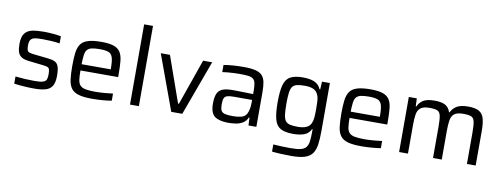

<svg xmlns="http://www.w3.org/2000/svg" viewBox="-72 -1144 4576 1751"><g transform="rotate(10 2216.0 -268.5)"><path d="M256 8Q213 8 161 4.5Q109 1 71 -5V-71Q118 -66 161.5 -63.5Q205 -61 251 -61Q302 -61 326.5 -69Q351 -77 358 -94.5Q365 -112 365 -141Q365 -174 360 -188.5Q355 -203 340.5 -208Q326 -213 300 -216L168 -231Q121 -236 97 -252Q73 -268 64 -296.5Q55 -325 55 -369Q55 -436 79.5 -468Q104 -500 149 -509Q194 -518 255 -518Q294 -518 339 -514Q384 -510 415 -504V-438Q376 -444 335.5 -446.5Q295 -449 254 -449Q214 -449 187.5 -445Q161 -441 147.5 -424.5Q134 -408 134 -372Q134 -342 138.5 -328Q143 -314 157 -308.5Q171 -303 196 -300L334 -285Q374 -281 398 -269.5Q422 -258 432.5 -229Q443 -200 443 -142Q443 -78 422 -46Q401 -14 359.5 -3Q318 8 256 8Z M793 8Q716 8 670 -5Q624 -18 601 -48Q578 -78 571 -128.5Q564 -179 564 -254Q564 -325 570 -375.5Q576 -426 597.5 -457.5Q619 -489 665 -503.5Q711 -518 789 -518Q862 -518 903.5 -503.5Q945 -489 964.5 -458Q984 -427 989 -377Q994 -327 994 -255V-228H645Q645 -176 649.5 -143Q654 -110 670 -92Q686 -74 719.5 -67Q753 -60 811 -60Q847 -60 893 -63.5Q939 -67 974 -72V-6Q942 0 891 4Q840 8 793 8ZM645 -286H915V-296Q915 -365 904 -397.5Q893 -430 865 -440Q837 -450 787 -450Q739 -450 711 -443.5Q683 -437 669 -420Q655 -403 650.5 -370.5Q646 -338 645 -286Z M1144 0V-743H1226V0Z M1526 0 1339 -510H1424L1574 -85H1582L1731 -510H1815L1628 0Z M2055 8Q1971 8 1929 -22.5Q1887 -53 1887 -140Q1887 -197 1900.5 -230.5Q1914 -264 1948 -278.5Q1982 -293 2043 -293Q2057 -293 2090 -292.5Q2123 -292 2162 -291Q2201 -290 2233 -289V-321Q2233 -366 2227 -391.5Q2221 -417 2205 -429.5Q2189 -442 2158 -445.5Q2127 -449 2077 -449Q2054 -449 2024 -447.5Q1994 -446 1966 -443.5Q1938 -441 1921 -438V-504Q2001 -518 2105 -518Q2173 -518 2214.5 -508Q2256 -498 2277.5 -475Q2299 -452 2306.5 -414Q2314 -376 2314 -321V0H2241L2238 -72H2232Q2216 -36 2186.5 -19Q2157 -2 2122 3Q2087 8 2055 8ZM2085 -59Q2128 -59 2162.5 -67.5Q2197 -76 2213 -106Q2233 -146 2233 -209V-235H2063Q2024 -235 2003 -228.5Q1982 -222 1974.5 -203.5Q1967 -185 1967 -147Q1967 -110 1976 -91.5Q1985 -73 2010.5 -66Q2036 -59 2085 -59Z M2674 206Q2626 206 2575 203.5Q2524 201 2494 197V131Q2530 134 2575.5 135.5Q2621 137 2656 137Q2713 137 2746.5 129Q2780 121 2796.5 101Q2813 81 2818 45Q2823 9 2823 -47V-68H2818Q2799 -26 2757 -10.5Q2715 5 2654 5Q2580 5 2539 -17Q2498 -39 2482 -95.5Q2466 -152 2466 -255Q2466 -359 2482 -416Q2498 -473 2539.5 -495.5Q2581 -518 2655 -518Q2689 -518 2722 -512Q2755 -506 2781.5 -488.5Q2808 -471 2822 -437H2828L2832 -510H2905V-66Q2905 8 2897.5 60Q2890 112 2867 144Q2844 176 2798 191Q2752 206 2674 206ZM2686 -66Q2783 -66 2807 -122Q2818 -146 2820.5 -178.5Q2823 -211 2823 -256Q2823 -299 2821 -331.5Q2819 -364 2808 -386Q2795 -418 2765 -432Q2735 -446 2686 -446Q2640 -446 2612.5 -439.5Q2585 -433 2571 -414Q2557 -395 2552 -357Q2547 -319 2547 -256Q2547 -193 2552 -155Q2557 -117 2571 -98Q2585 -79 2612.5 -72.5Q2640 -66 2686 -66Z M3285 8Q3208 8 3162 -5Q3116 -18 3093 -48Q3070 -78 3063 -128.5Q3056 -179 3056 -254Q3056 -325 3062 -375.5Q3068 -426 3089.5 -457.5Q3111 -489 3157 -503.5Q3203 -518 3281 -518Q3354 -518 3395.5 -503.5Q3437 -489 3456.5 -458Q3476 -427 3481 -377Q3486 -327 3486 -255V-228H3137Q3137 -176 3141.5 -143Q3146 -110 3162 -92Q3178 -74 3211.5 -67Q3245 -60 3303 -60Q3339 -60 3385 -63.5Q3431 -67 3466 -72V-6Q3434 0 3383 4Q3332 8 3285 8ZM3137 -286H3407V-296Q3407 -365 3396 -397.5Q3385 -430 3357 -440Q3329 -450 3279 -450Q3231 -450 3203 -443.5Q3175 -437 3161 -420Q3147 -403 3142.5 -370.5Q3138 -338 3137 -286Z M3636 0V-510H3710L3713 -437H3719Q3733 -472 3768 -495Q3803 -518 3874 -518Q3941 -518 3974.5 -498.5Q4008 -479 4021 -437H4027Q4042 -472 4078.5 -495Q4115 -518 4186 -518Q4254 -518 4288 -497Q4322 -476 4333.5 -432Q4345 -388 4345 -319V0H4264V-291Q4264 -360 4256.5 -393Q4249 -426 4225.5 -435.5Q4202 -445 4153 -445Q4095 -445 4069.5 -424.5Q4044 -404 4037.5 -363.5Q4031 -323 4031 -263V0H3950V-291Q3950 -360 3942.5 -393Q3935 -426 3911.5 -435.5Q3888 -445 3839 -445Q3782 -445 3756 -423.5Q3730 -402 3724 -361Q3718 -320 3718 -263V0Z"/></g></svg>

Font: Saira
Style: Regular
Weight: 400
Designer: Hector Gatti with collaboration of the Omnibus-Type team
Foundry: Omnibus-Type
Version: Version 1.100; ttfautohint (v1.8.3)